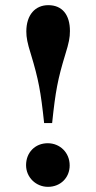

<svg xmlns="http://www.w3.org/2000/svg" viewBox="-20 -711 373 744"><path d="M182 -234C195 -358 204 -405 233 -500C247 -545 251 -565 251 -591C251 -654 221 -691 167 -691C117 -691 82 -654 82 -589C82 -566 86 -544 100 -500C129 -404 138 -357 151 -234ZM250 -70C250 -120 212 -156 165 -156C116 -156 81 -120 81 -71C81 -24 119 13 166 13C214 13 250 -22 250 -70Z"/></svg>

Font: STIXGeneral
Style: Bold
Weight: 700
Designer: MicroPress Inc., with final additions and corrections provided by Coen Hoffman, Elsevier (retired)
Version: Version 1.1.0